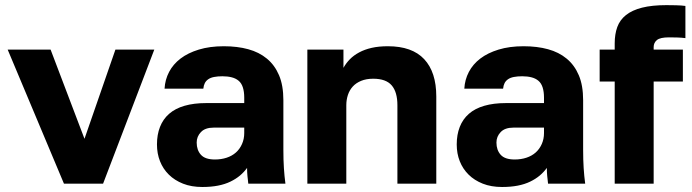

<svg xmlns="http://www.w3.org/2000/svg" viewBox="-20 -726 2735 759"><path d="M232.8 0H387.5L590 -530H436.3L314 -177.3L180 -530H10.3Z M779.7 13.2Q814.5 13.2 841.8 7.8Q869.2 2.5 890.8 -8Q912.5 -18.5 928.7 -32.1Q944.8 -45.7 956.7 -62.2Q956.7 -53.3 957.1 -45.2Q957.5 -37 958.2 -30.1Q959 -23.2 959.8 -16.2Q960.6 -9.3 961.5 0H1108.3Q1104.3 -30 1102.3 -61.5Q1100.2 -93 1100.2 -135V-330Q1100.2 -388.3 1083.1 -428.5Q1066 -468.8 1035.1 -494.2Q1004.3 -519.7 961.4 -531.4Q918.5 -543.2 864.5 -543.2Q809.2 -543.2 766 -530Q722.8 -516.8 693.7 -494.5Q664.5 -472.2 648.5 -441.7Q632.5 -411.2 630.5 -375.5H783.8Q785 -388.2 789.7 -397.5Q794.5 -406.8 803.7 -413Q812.8 -419.2 826.8 -421.8Q840.7 -424.5 859.5 -424.5Q880 -424.5 896.1 -420.3Q912.2 -416.2 923.3 -406.8Q934.5 -397.5 940 -380.6Q945.5 -363.6 945.5 -340V-318.5H795Q746.2 -318.5 709.4 -307.8Q672.7 -297.2 648.6 -276.1Q624.5 -255 612.5 -224.3Q600.5 -193.7 600.5 -155Q600.5 -119 612.5 -88.7Q624.5 -58.3 647.4 -35.7Q670.4 -13 703.6 0.1Q736.8 13.2 779.7 13.2ZM829.5 -95.5Q790.9 -95.5 774.2 -114.2Q757.5 -132.8 757.5 -162.5Q757.5 -186.3 774.3 -203.9Q791 -221.5 824.5 -221.5H945.5V-200Q945.5 -176.4 936.6 -156.5Q927.7 -136.5 912.4 -123Q897.1 -109.5 875.8 -102.5Q854.5 -95.5 829.5 -95.5Z M1195 0H1349V-310Q1349 -331.4 1355.3 -350.6Q1361.7 -369.8 1374.5 -383.9Q1387.3 -398 1407.6 -406.4Q1428 -414.8 1455.3 -414.8Q1506 -414.8 1528.5 -388.4Q1551 -362 1551 -310V0H1704.7V-344.5Q1704.7 -441 1656.9 -492.1Q1609.2 -543.2 1513.3 -543.2Q1477 -543.2 1449.2 -536.8Q1421.5 -530.5 1399.8 -518.8Q1378.1 -507.2 1362.8 -491.5Q1347.6 -475.8 1337.7 -457.8V-530H1195Z M1964.7 13.2Q1999.5 13.2 2026.8 7.8Q2054.2 2.5 2075.8 -8Q2097.5 -18.5 2113.7 -32.1Q2129.8 -45.7 2141.7 -62.2Q2141.7 -53.3 2142.1 -45.2Q2142.5 -37 2143.2 -30.1Q2144 -23.2 2144.8 -16.2Q2145.6 -9.3 2146.5 0H2293.3Q2289.3 -30 2287.3 -61.5Q2285.2 -93 2285.2 -135V-330Q2285.2 -388.3 2268.1 -428.5Q2251 -468.8 2220.1 -494.2Q2189.3 -519.7 2146.4 -531.4Q2103.5 -543.2 2049.5 -543.2Q1994.2 -543.2 1951 -530Q1907.8 -516.8 1878.7 -494.5Q1849.5 -472.2 1833.5 -441.7Q1817.5 -411.2 1815.5 -375.5H1968.8Q1970 -388.2 1974.7 -397.5Q1979.5 -406.8 1988.7 -413Q1997.8 -419.2 2011.8 -421.8Q2025.7 -424.5 2044.5 -424.5Q2065 -424.5 2081.1 -420.3Q2097.2 -416.2 2108.3 -406.8Q2119.5 -397.5 2125 -380.6Q2130.5 -363.6 2130.5 -340V-318.5H1980Q1931.2 -318.5 1894.4 -307.8Q1857.7 -297.2 1833.6 -276.1Q1809.5 -255 1797.5 -224.3Q1785.5 -193.7 1785.5 -155Q1785.5 -119 1797.5 -88.7Q1809.5 -58.3 1832.4 -35.7Q1855.4 -13 1888.6 0.1Q1921.8 13.2 1964.7 13.2ZM2014.5 -95.5Q1975.9 -95.5 1959.2 -114.2Q1942.5 -132.8 1942.5 -162.5Q1942.5 -186.3 1959.3 -203.9Q1976 -221.5 2009.5 -221.5H2130.5V-200Q2130.5 -176.4 2121.6 -156.5Q2112.7 -136.5 2097.4 -123Q2082.1 -109.5 2060.8 -102.5Q2039.5 -95.5 2014.5 -95.5Z M2410 0H2564V-403.7H2679.5V-530H2564V-540Q2564 -557 2576.9 -567.7Q2589.8 -578.3 2624.5 -578.3Q2639.5 -578.3 2657 -577.8Q2674.5 -577.3 2689.5 -575.3V-702.5Q2674.8 -704.7 2652.2 -705.2Q2629.5 -705.7 2614.5 -705.7Q2557.4 -705.7 2518 -695.7Q2478.7 -685.7 2454.6 -666.5Q2430.5 -647.3 2420.2 -619.1Q2410 -590.9 2410 -554.5V-530H2350.5V-403.7H2410Z"/></svg>

Font: Golos Text VF
Style: Regular
Weight: 400
Designer: A.Korolkova, Vitaly Kuzmin
Foundry: ParaType Ltd
Version: Version 2.005